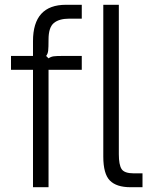

<svg xmlns="http://www.w3.org/2000/svg" viewBox="-20 -783 646 803"><path d="M118 0V-491H26V-549H118V-611Q118 -763 256 -763H322V-705H270Q227 -705 205 -686.5Q183 -668 183 -618Q183 -584 181.5 -571Q180 -558 173 -549L183 -539Q193 -546 204.5 -547.5Q216 -549 239 -549H322V-491H183V0ZM526 0Q467 0 439.5 -28Q412 -56 412 -128V-763H477V-138Q477 -94 488.5 -76Q500 -58 540 -58H576V0Z"/></svg>

Font: Open Sauce Sans Light
Style: Regular
Weight: 300
Designer: Alfredo Marco Pradil
Foundry: Creative Sauce Fz LLC
Version: Version 1.477